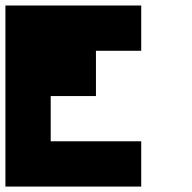

<svg xmlns="http://www.w3.org/2000/svg" viewBox="-20 -687 707 707"><path d="M333.3 -166.7H500V0H333.3ZM166.7 -166.7H500V0H166.7ZM0 -166.7H333.3V0H0ZM0 -333.3H166.7V0H0ZM166.7 -500H333.3V-333.3H166.7ZM0 -500H333.3V-333.3H0ZM0 -500H166.7V-166.7H0ZM333.3 -666.7H500V-500H333.3ZM166.7 -666.7H500V-500H166.7ZM166.7 -666.7H333.3V-333.3H166.7ZM0 -666.7H333.3V-500H0ZM0 -666.7H166.7V-333.3H0Z"/></svg>

Font: 0xA000-Pixelated-Mono
Style: Pixelated-Mono
Weight: 400
Version: Version 0.1